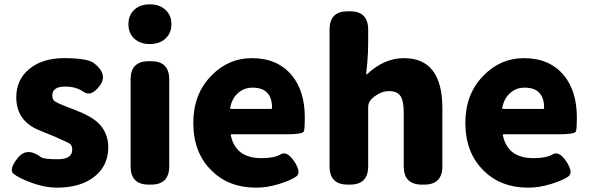

<svg xmlns="http://www.w3.org/2000/svg" viewBox="-20 -851 2721 885"><path d="M242 14Q187 14 127 -8Q67 -30 43 -49.5Q19 -69 61 -122Q103 -176 170 -126Q182 -117 247.5 -117Q313 -117 313 -162Q313 -182 299.5 -190Q286 -198 250 -213L238 -219Q200 -235 162 -250Q55 -293 55 -403Q55 -484 115.5 -533.5Q176 -583 275 -583Q383 -583 413 -560Q479 -509 440 -456Q400 -403 365.5 -427.5Q331 -452 281 -452Q221 -452 221 -411Q221 -391 234 -383Q247 -375 282 -361L329 -343Q397 -317 431 -286Q479 -241 479 -172Q479 -90 419 -40Q355 14 242 14Z M666 0Q582 0 582 -84V-485Q582 -569 666 -569H676Q760 -569 760 -485V-84Q760 0 676 0ZM670.5 -648Q626 -648 599 -673Q572 -698 572 -739.5Q572 -781 599 -806Q626 -831 670.5 -831Q715 -831 742.5 -806Q770 -781 770 -739.5Q770 -698 742.5 -673Q715 -648 670.5 -648Z M1161 14Q1034 14 955 -65Q871 -147 871 -285Q871 -418 955 -503Q1033 -583 1141 -583Q1259 -583 1325 -504Q1385 -431 1385 -309Q1385 -260 1381 -246Q1377 -232 1300 -232H1048Q1043 -232 1044 -227Q1066 -122 1185 -122Q1244 -122 1273.5 -139.5Q1303 -157 1337 -106Q1370 -55 1345.5 -37.5Q1321 -20 1266.5 -3Q1212 14 1161 14ZM1041 -354Q1040 -349 1045 -349H1229Q1234 -349 1234 -354Q1234 -447 1144 -447Q1105 -447 1077 -422Q1049 -397 1041 -354Z M1583 0Q1499 0 1499 -84V-715Q1499 -799 1583 -799H1593Q1677 -799 1677 -715V-651Q1677 -607 1673 -563L1668 -511Q1668 -506 1672 -509Q1751 -583 1842 -583Q2019 -583 2019 -352V-84Q2019 0 1935 0H1925Q1841 0 1841 -84V-330Q1841 -387 1825.5 -409Q1810 -431 1775 -431Q1747 -431 1724 -418Q1705 -407 1694 -396Q1677 -380 1677 -357V-84Q1677 0 1593 0Z M2415 14Q2288 14 2209 -65Q2125 -147 2125 -285Q2125 -418 2209 -503Q2287 -583 2395 -583Q2513 -583 2579 -504Q2639 -431 2639 -309Q2639 -260 2635 -246Q2631 -232 2554 -232H2302Q2297 -232 2298 -227Q2320 -122 2439 -122Q2498 -122 2527.5 -139.5Q2557 -157 2591 -106Q2624 -55 2599.5 -37.5Q2575 -20 2520.5 -3Q2466 14 2415 14ZM2295 -354Q2294 -349 2299 -349H2483Q2488 -349 2488 -354Q2488 -447 2398 -447Q2359 -447 2331 -422Q2303 -397 2295 -354Z"/></svg>

Font: Resource Han Rounded KR Heavy
Style: Regular
Weight: 900
Designer: Cyano Hao (round all glyphs); Ryoko NISHIZUKA 西塚涼子 (kana, bopomofo & ideographs); Paul D. Hunt (Latin, Greek & Cyrillic)
Foundry: Cyano Hao
Version: 0.990